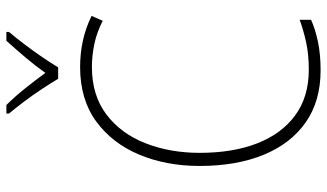

<svg xmlns="http://www.w3.org/2000/svg" viewBox="-226 -762 999 586"><g transform="rotate(-90 273.0 -469.5)"><path d="M361 -688Q275 -688 216.5 -644Q158 -600 128.5 -525Q99 -450 99 -359Q99 -258 128 -183.5Q157 -109 213.5 -67.5Q270 -26 353 -26Q400 -26 438 -34.5Q476 -43 505 -54V-19Q476 -6 437.5 2Q399 10 351 10Q257 10 192 -35.5Q127 -81 93 -164Q59 -247 59 -359Q59 -461 93.5 -543.5Q128 -626 195 -675Q262 -724 361 -724Q446 -724 517 -689L502 -655Q467 -673 431.5 -680.5Q396 -688 361 -688ZM325 -791Q312 -813 293.5 -841Q275 -869 255 -895.5Q235 -922 219 -941V-949H245Q270 -924 296 -891.5Q322 -859 343 -830Q364 -860 389.5 -890Q415 -920 441 -949H468V-941Q451 -921 430.5 -894Q410 -867 391.5 -840Q373 -813 360 -791Z"/></g></svg>

Font: Noto Sans Sinhala SemiCondensed ExtraLight
Style: Regular
Weight: 200
Width: 4
Designer: Jelle Bosma - Monotype Design Team
Foundry: Monotype Imaging Inc.
Version: Version 2.006; ttfautohint (v1.8.4.7-5d5b)